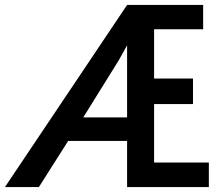

<svg xmlns="http://www.w3.org/2000/svg" viewBox="-63 -755 898 775"><path d="M-43 0 450 -735H757V-637H559V-438H716V-335H559V-99H780V0H450V-186H212L94 0ZM273 -281H450V-572L416 -511Z"/></svg>

Font: Alata
Style: Regular
Weight: 400
Designer: Spyros Zevelakis, Eben Sorkin
Foundry: Spyros Zevelakis
Version: Version 1.005; ttfautohint (v1.8.4.7-5d5b)